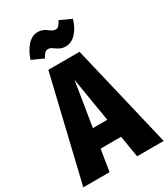

<svg xmlns="http://www.w3.org/2000/svg" viewBox="-235 -1018 982 1119"><g transform="rotate(-30 255.5 -458.5)"><path d="M323 -145H185L162 0H-15L151 -695H361L526 0H347ZM303 -271 254 -568 206 -271ZM253 -780Q238 -791 229 -796Q220 -801 210 -801Q196 -801 187 -792Q178 -783 167 -762L90 -797Q107 -850 137.5 -883.5Q168 -917 207 -917Q239 -917 265 -896Q278 -886 287 -881.5Q296 -877 306 -877Q319 -877 327.5 -886Q336 -895 347 -916L424 -881Q408 -827 377.5 -794.5Q347 -762 308 -762Q291 -762 278.5 -766.5Q266 -771 253 -780Z"/></g></svg>

Font: Fira Sans Compressed ExtraBold
Style: Regular
Weight: 800
Width: 1
Designer: bBox Type GmbH & Carrois Corporate GbR & Edenspiekermann AG
Foundry: bBox Type GmbH & Carrois Corporate GbR & Edenspiekermann AG
Version: Version 4.301